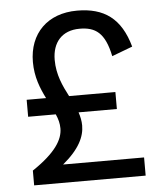

<svg xmlns="http://www.w3.org/2000/svg" viewBox="-51 -744 656 789"><g transform="rotate(-5 277.0 -350.0)"><path d="M184 -75C254 -133 276 -183 276 -228C276 -247 272 -265 266 -283H424V-353H233C210 -397 187 -445 187 -506C187 -578 227 -625 300 -625C365 -625 404 -599 424 -501L509 -533C476 -652 407 -700 296 -700C174 -700 97 -623 97 -505C97 -443 117 -395 138 -353H58V-283H172C181 -263 186 -244 186 -224C186 -178 155 -126 58 -61V0H518V-75Z"/></g></svg>

Font: Alpha Lyrae Medium
Style: Regular
Weight: 500
Designer: Nikolay Petroussenko, Plamen Motev
Foundry: Fontfabric LLC
Version: Version 1.000;hotconv 1.0.109;makeotfexe 2.5.65596